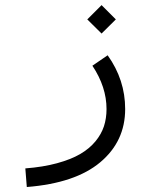

<svg xmlns="http://www.w3.org/2000/svg" viewBox="-20 -483 570 755"><path d="M343.3 -224.6 403.3 -265.6Q472.2 -169.4 472.2 -54.2Q472.2 72.8 374.3 155Q276.4 237.3 85.4 252.4L79.6 179.2Q149.4 173.8 204.1 158.9Q258.8 144 295.2 122.8Q331.5 101.6 355 73.2Q378.4 44.9 388.7 13.7Q398.9 -17.6 398.9 -54.2Q398.9 -141.1 343.3 -224.6ZM323.2 -406.7 379.4 -462.9 435.5 -406.7 379.4 -351.1Z"/></svg>

Font: AzarMehrMonospaced
Style: SerifBold
Weight: 1
Designer: Amin Abedi
Version: Version 1.00